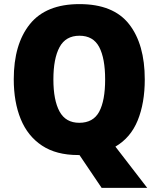

<svg xmlns="http://www.w3.org/2000/svg" viewBox="-20 -745 772 935"><path d="M685 -358Q685 -243 650.5 -158.5Q616 -74 542 -31L697 170H475L367 10H360Q254 10 184.5 -36Q115 -82 81 -165Q47 -248 47 -359Q47 -530 125.5 -627.5Q204 -725 367 -725Q532 -725 608.5 -627.5Q685 -530 685 -358ZM240 -358Q240 -257 270 -202Q300 -147 366 -147Q434 -147 463 -201Q492 -255 492 -358Q492 -461 463 -516Q434 -571 367 -571Q300 -571 270 -515.5Q240 -460 240 -358Z"/></svg>

Font: Noto Sans Lao Looped SemiCondensed Black
Style: Regular
Weight: 900
Width: 4
Designer: Mark Frömberg, Ben Mitchell
Foundry: The Fontpad Ltd
Version: Version 1.002; ttfautohint (v1.8.4.7-5d5b)